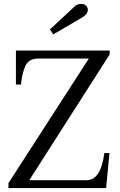

<svg xmlns="http://www.w3.org/2000/svg" viewBox="-20 -957 611 977"><path d="M234 -807 349 -914Q350 -915 362 -926Q374 -937 393 -937Q409 -937 418 -928Q427 -919 427 -907Q427 -884 393 -865L251 -782ZM23 -25 432 -659H174Q125 -659 108 -619Q91 -579 87 -527H61V-700H538V-680L129 -40H421Q493 -40 511 -178H537L520 0H23Z"/></svg>

Font: TavirajRegular
Style: Regular
Weight: 400
Designer: Katatrad Team
Foundry: CadsonDemak
Version: Version 1.001